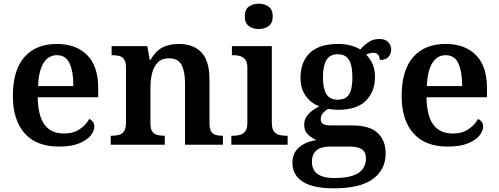

<svg xmlns="http://www.w3.org/2000/svg" viewBox="-20 -787 2713 1044"><path d="M300 10Q178 10 114 -62Q50 -134 50 -265Q50 -405 112.5 -476.5Q175 -548 289 -548Q394 -548 454 -487.5Q514 -427 514 -308V-258H185Q187 -155 223 -108Q259 -61 328 -61Q379 -61 413.5 -84.5Q448 -108 465 -140Q476 -136 484.5 -125.5Q493 -115 493 -99Q493 -75 473 -50Q453 -25 410.5 -7.5Q368 10 300 10ZM379 -319Q379 -397 358.5 -442Q338 -487 290 -487Q243 -487 216.5 -444Q190 -401 187 -319Z M582 0V-49H588Q611 -49 628 -54Q645 -59 655 -74Q665 -89 665 -119V-421Q665 -449 655.5 -463.5Q646 -478 629.5 -482.5Q613 -487 591 -487H587V-536H781L794 -462H799Q825 -508 861.5 -528Q898 -548 953 -548Q1032 -548 1075.5 -502Q1119 -456 1119 -354V-121Q1119 -90 1127 -74.5Q1135 -59 1150.5 -54Q1166 -49 1188 -49H1192V0H986V-334Q986 -399 967 -434.5Q948 -470 898 -470Q860 -470 838.5 -448Q817 -426 807.5 -390.5Q798 -355 798 -313V-115Q798 -87 807 -73Q816 -59 832.5 -54Q849 -49 871 -49H876V0Z M1238 0V-49H1250Q1271 -49 1288 -54.5Q1305 -60 1315 -75Q1325 -90 1325 -119V-419Q1325 -448 1314.5 -462Q1304 -476 1287.5 -481.5Q1271 -487 1250 -487H1241V-536H1458V-121Q1458 -91 1467.5 -75.5Q1477 -60 1494.5 -54.5Q1512 -49 1532 -49H1544V0ZM1387 -629Q1355 -629 1333 -645.5Q1311 -662 1311 -698Q1311 -735 1333 -751Q1355 -767 1387 -767Q1418 -767 1440.5 -751Q1463 -735 1463 -698Q1463 -662 1440.5 -645.5Q1418 -629 1387 -629Z M1795 237Q1682 237 1626 201Q1570 165 1570 97Q1570 61 1587.5 35.5Q1605 10 1634.5 -5Q1664 -20 1701 -25Q1677 -35 1655.5 -55Q1634 -75 1634 -109Q1634 -141 1655 -164.5Q1676 -188 1716 -209Q1670 -226 1642 -266Q1614 -306 1614 -363Q1614 -450 1664.5 -499Q1715 -548 1819 -548Q1857 -548 1888 -539.5Q1919 -531 1939 -518Q1957 -539 1982.5 -557Q2008 -575 2043 -575Q2075 -575 2091 -558Q2107 -541 2107 -518Q2107 -496 2093 -478.5Q2079 -461 2045 -461Q2045 -478 2036 -489Q2027 -500 2011 -500Q1998 -500 1989 -497Q1980 -494 1971 -490Q1992 -469 2005.5 -439.5Q2019 -410 2019 -367Q2019 -290 1970 -240Q1921 -190 1819 -190Q1808 -190 1791 -191.5Q1774 -193 1764 -195Q1749 -187 1736.5 -173Q1724 -159 1724 -139Q1724 -122 1736 -113.5Q1748 -105 1778 -105H1894Q1990 -105 2033.5 -64Q2077 -23 2077 47Q2077 135 2008 186Q1939 237 1795 237ZM1797 181Q1861 181 1898.5 168Q1936 155 1953 131Q1970 107 1970 75Q1970 40 1948 25Q1926 10 1882 10H1772Q1749 10 1727 16.5Q1705 23 1690.5 41.5Q1676 60 1676 94Q1676 120 1688.5 140Q1701 160 1728 170.5Q1755 181 1797 181ZM1817 -245Q1848 -245 1865 -259Q1882 -273 1889 -300Q1896 -327 1896 -365Q1896 -405 1889 -433.5Q1882 -462 1864.5 -477Q1847 -492 1816 -492Q1786 -492 1768.5 -476.5Q1751 -461 1743.5 -432.5Q1736 -404 1736 -364Q1736 -308 1754 -276.5Q1772 -245 1817 -245Z M2414 10Q2292 10 2228 -62Q2164 -134 2164 -265Q2164 -405 2226.5 -476.5Q2289 -548 2403 -548Q2508 -548 2568 -487.5Q2628 -427 2628 -308V-258H2299Q2301 -155 2337 -108Q2373 -61 2442 -61Q2493 -61 2527.5 -84.5Q2562 -108 2579 -140Q2590 -136 2598.5 -125.5Q2607 -115 2607 -99Q2607 -75 2587 -50Q2567 -25 2524.5 -7.5Q2482 10 2414 10ZM2493 -319Q2493 -397 2472.5 -442Q2452 -487 2404 -487Q2357 -487 2330.5 -444Q2304 -401 2301 -319Z"/></svg>

Font: Noto Rashi Hebrew SemiBold
Style: Regular
Weight: 600
Version: Version 1.006